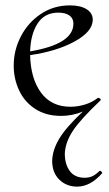

<svg xmlns="http://www.w3.org/2000/svg" viewBox="-20 -419 405 714"><path d="M352 216Q354 216 357.5 219.5Q361 223 360 225Q316 275 267 275Q227 275 200.5 249Q174 223 174 179Q175 139 200.5 96.5Q226 54 288 -4Q249 12 207 12Q151 12 111 -14Q71 -40 51 -83Q31 -126 31 -175Q31 -233 58 -284.5Q85 -336 132.5 -367.5Q180 -399 240 -399Q280 -399 302.5 -384.5Q325 -370 325 -345Q324 -301 257 -264.5Q190 -228 92 -214Q94 -127 132.5 -74.5Q171 -22 242 -22Q268 -22 295 -30Q322 -38 344 -55H346Q349 -55 352.5 -52Q356 -49 354 -46Q279 25 251 67.5Q223 110 221 152Q221 192 239.5 217Q258 242 295 242Q313 242 326 235Q339 228 351 216ZM92 -228Q253 -255 253 -331Q253 -351 238 -361.5Q223 -372 197 -372Q146 -372 120 -332Q94 -292 92 -228Z"/></svg>

Font: Cormorant Upright
Style: Regular
Weight: 400
Designer: Christian Thalmann (Catharsis Fonts)
Foundry: Catharsis Fonts
Version: Version 3.302